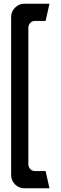

<svg xmlns="http://www.w3.org/2000/svg" viewBox="-20 -868 327 1036"><path d="M112 148Q82 148 61 127Q40 106 40 76V-776Q40 -805 61 -826.5Q82 -848 112 -848H247L226 -755H169Q153 -755 143 -744Q133 -733 133 -719V19Q133 33 143 44Q153 55 169 55H226L247 148Z"/></svg>

Font: Odibee Sans
Style: Regular
Weight: 400
Designer: James Barnard - Barnard Co. Limited
Version: Version 2.001; ttfautohint (v1.8.3)